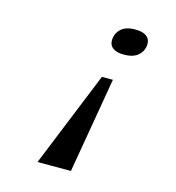

<svg xmlns="http://www.w3.org/2000/svg" viewBox="-108 -817 830 908"><g transform="rotate(15 307.0 -362.5)"><path d="M420.9 -596.2Q385.3 -596.2 367.2 -609.4Q349.1 -622.6 349.1 -646Q349.1 -679.7 372.8 -702.4Q396.5 -725.1 442.9 -725.1Q479 -725.1 497.6 -711.7Q516.1 -698.2 516.1 -674.8Q516.1 -641.1 491.9 -618.7Q467.8 -596.2 420.9 -596.2ZM401.9 -467.8 321.8 0H158.2L348.1 -467.8Z"/></g></svg>

Font: IntelOne Mono
Style: Italic
Weight: 400
Italic angle: -16°
Designer: Fred Shallcrass
Foundry: Frere-Jones Type LLC
Version: Version 1.200;hotconv 1.1.0;makeotfexe 2.6.0;FJTRelease1.2